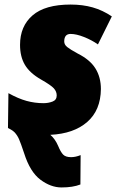

<svg xmlns="http://www.w3.org/2000/svg" viewBox="-20 -583 525 843"><path d="M86 90Q71 45 63.5 28Q56 11 44 -2Q37 -9 28 -14Q19 -19 15 -21L17 -174Q60 -150 96.5 -140Q133 -130 171 -130Q192 -130 210.5 -137Q229 -144 229 -164Q229 -181 216.5 -195Q204 -209 160 -234Q111 -262 89.5 -298Q68 -334 68 -386Q68 -468 123 -515.5Q178 -563 290 -563Q343 -563 387 -550.5Q431 -538 471 -511L410 -388Q383 -407 349 -420.5Q315 -434 290 -434Q262 -434 262 -401Q262 -387 275 -376.5Q288 -366 321 -348Q375 -321 399 -282.5Q423 -244 423 -192Q422 -99 363 -47.5Q304 4 201 9Q222 27 235 57Q246 84 257 95.5Q268 107 292 107Q312 107 334 98L333 227Q300 240 250 240Q203 240 157.5 206Q112 172 86 90Z"/></svg>

Font: Noto Sans Display Black
Style: Italic
Weight: 900
Italic angle: -12°
Designer: Monotype Design team
Foundry: Monotype Imaging Inc.
Version: Version 1.000